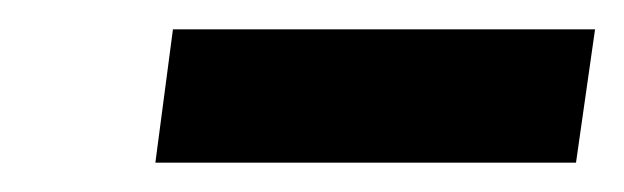

<svg xmlns="http://www.w3.org/2000/svg" viewBox="-20 -772 426 131"><path d="M86 -661 98 -752H386L373 -661Z"/></svg>

Font: FiraGO Medium
Style: Italic
Weight: 500
Italic angle: -8°
Designer: bBox Type GmbH
Foundry: bBox Type GmbH
Version: Version 1.001